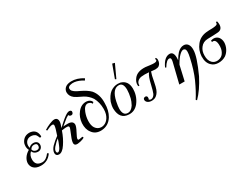

<svg xmlns="http://www.w3.org/2000/svg" viewBox="-77 -1461 3229 2478"><g transform="rotate(-30 1537.0 -222.0)"><path d="M339.4 -310.9C338.3 -369.1 315.4 -405.7 272 -421.7C256 -427.4 242.3 -429.7 229.7 -429.7C178.3 -429.7 139.4 -408 114.3 -363.4C104 -344 99.4 -324.6 99.4 -302.9C99.4 -280 104 -259.4 114.3 -241.1C49.1 -204.6 16 -146.3 14.9 -97.1C14.9 -37.7 57.1 14.9 148.6 14.9C218.3 16 273.1 -12.6 314.3 -73.1L296 -85.7C261.7 -38.9 225.1 -14.9 186.3 -14.9C120 -16 86.9 -48 86.9 -112C86.9 -153.1 100.6 -186.3 129.1 -211.4C139.4 -180.6 169.1 -160 210.3 -160C245.7 -160 274.3 -189.7 274.3 -227.4C274.3 -267.4 245.7 -289.1 204.6 -289.1C176 -288 153.1 -277.7 138.3 -257.1C134.9 -267.4 132.6 -278.9 132.6 -290.3C132.6 -340.6 169.1 -380.6 218.3 -380.6C246.9 -381.7 281.1 -371.4 296 -348.6C301.7 -340.6 308.6 -325.7 317.7 -302.9ZM246.9 -232C245.7 -192 225.1 -184 196.6 -185.1C166.9 -189.7 149.7 -204.6 145.1 -228.6C157.7 -252.6 177.1 -265.1 203.4 -265.1C230.9 -264 245.7 -253.7 246.9 -232Z M844.6 -394.3C841.1 -406.9 830.9 -413.7 812.6 -413.7C806.9 -413.7 802.3 -412.6 796.6 -411.4C772.6 -404.6 734.9 -378.3 684.6 -333.7L619.4 -274.3C634.3 -312 642.3 -341.7 642.3 -363.4C642.3 -376 640 -386.3 635.4 -394.3C627.4 -409.1 612.6 -417.1 592 -417.1C574.9 -417.1 550.9 -410.3 520 -397.7C489.1 -385.1 460.6 -370.3 434.3 -353.1L443.4 -338.3C484.6 -357.7 515.4 -370.3 534.9 -370.3C549.7 -370.3 557.7 -363.4 557.7 -350.9C557.7 -326.9 545.1 -282.3 521.1 -214.9C484.6 -188.6 450.3 -160 418.3 -126.9C392 -98.3 378.3 -68.6 377.1 -40C378.3 -9.1 394.3 5.7 424 5.7C457.1 5.7 490.3 -19.4 523.4 -69.7C557.7 -120 586.3 -178.3 609.1 -244.6C628.6 -248 645.7 -250.3 661.7 -251.4C680 -252.6 692.6 -251.4 700.6 -250.3C717.7 -246.9 721.1 -233.1 710.9 -208L676.6 -122.3C659.4 -82.3 651.4 -51.4 651.4 -30.9C651.4 4.6 681.1 14.9 741.7 0C769.1 -6.9 788.6 -13.7 801.1 -21.7C804.6 -25.1 804.6 -29.7 803.4 -34.3C802.3 -40 797.7 -42.3 790.9 -41.1C786.3 -41.1 755.4 -33.1 741.7 -33.1C731.4 -33.1 726.9 -38.9 726.9 -49.1C726.9 -60.6 738.3 -88 762.3 -132.6C786.3 -177.1 797.7 -209.1 796.6 -228.6C793.1 -265.1 765.7 -283.4 712 -282.3C682.3 -282.3 661.7 -281.1 650.3 -278.9L704 -323.4C731.4 -347.4 756.6 -365.7 778.3 -376C785.1 -358.9 797.7 -352 817.1 -353.1C836.6 -354.3 845.7 -374.9 844.6 -394.3ZM512 -182.9C504 -154.3 492.6 -123.4 478.9 -92.6C460.6 -46.9 441.1 -24 421.7 -24C410.3 -27.4 404.6 -35.4 404.6 -49.1C404.6 -66.3 413.7 -85.7 432 -107.4C462.9 -141.7 489.1 -166.9 512 -182.9Z M1058.3 10.3C1128 5.7 1180.6 -27.4 1218.3 -88C1249.1 -139.4 1264 -201.1 1264 -274.3C1267.4 -357.7 1246.9 -425.1 1202.3 -478.9C1172.6 -509.7 1128 -539.4 1069.7 -566.9C1009.1 -593.1 973.7 -618.3 964.6 -643.4C962.3 -649.1 961.1 -656 961.1 -661.7C961.1 -680 972.6 -692.6 996.6 -699.4C1016 -705.1 1036.6 -706.3 1059.4 -704C1101.7 -698.3 1144 -682.3 1188.6 -653.7L1203.4 -678.9C1145.1 -716.6 1085.7 -734.9 1026.3 -733.7C963.4 -731.4 925.7 -708.6 910.9 -666.3C907.4 -657.1 906.3 -648 906.3 -637.7C906.3 -601.1 923.4 -569.1 957.7 -542.9C968 -533.7 1006.9 -513.1 1072 -482.3C1112 -460.6 1146.3 -429.7 1173.7 -388.6C1201.1 -339.4 1214.9 -281.1 1214.9 -216C1214.9 -187.4 1211.4 -163.4 1205.7 -142.9C1182.9 -66.3 1129.1 -26.3 1074.3 -26.3C1038.9 -26.3 1009.1 -42.3 987.4 -74.3C970.3 -100.6 963.4 -136 964.6 -179.4C965.7 -221.7 974.9 -262.9 989.7 -301.7C1010.3 -355.4 1037.7 -381.7 1072 -380.6C1098.3 -377.1 1116.6 -364.6 1128 -342.9L1144 -360C1132.6 -390.9 1106.3 -406.9 1066.3 -410.3C1014.9 -411.4 971.4 -389.7 936 -344C902.9 -302.9 884.6 -253.7 880 -196.6C876.6 -137.1 889.1 -88 918.9 -50.3C949.7 -6.9 996.6 13.7 1058.3 10.3Z M1605.7 -56C1659.4 -124.6 1673.1 -197.7 1673.1 -252.6C1673.1 -333.7 1638.9 -382.9 1570.3 -402.3C1557.7 -404.6 1544 -405.7 1531.4 -405.7C1493.7 -405.7 1456 -393.1 1420.6 -368C1387.4 -341.7 1360 -301.7 1339.4 -250.3C1329.1 -218.3 1323.4 -186.3 1323.4 -155.4C1326.9 -48 1373.7 6.9 1464 10.3C1520 12.6 1566.9 -9.1 1605.7 -56ZM1585.1 -160C1578.3 -133.7 1566.9 -104 1549.7 -73.1C1523.4 -33.1 1493.7 -13.7 1462.9 -13.7C1413.7 -13.7 1389.7 -46.9 1389.7 -114.3C1389.7 -138.3 1394.3 -172.6 1403.4 -217.1C1427.4 -332.6 1474.3 -387.4 1541.7 -382.9C1581.7 -379.4 1601.1 -344 1601.1 -278.9C1601.1 -245.7 1595.4 -205.7 1585.1 -160ZM1602.3 -667.4 1531.4 -474.3 1548.6 -466.3 1637.7 -658.3Z M2138.3 -414.9C2138.3 -430.9 2133.7 -442.3 2124.6 -450.3C2123.4 -450.3 2118.9 -446.9 2109.7 -441.1C2116.6 -435.4 2118.9 -428.6 2116.6 -419.4C2113.1 -408 2099.4 -402.3 2077.7 -401.1C2064 -400 2042.3 -402.3 2012.6 -405.7C1977.1 -411.4 1956.6 -413.7 1950.9 -413.7C1872 -418.3 1814.9 -398.9 1780.6 -354.3C1757.7 -325.7 1746.3 -296 1746.3 -266.3C1746.3 -258.3 1747.4 -250.3 1749.7 -244.6L1765.7 -246.9C1761.1 -291.4 1794.3 -323.4 1841.1 -332.6C1875.4 -337.1 1914.3 -337.1 1957.7 -332.6C1934.9 -302.9 1916.6 -253.7 1901.7 -185.1C1886.9 -122.3 1875.4 -81.1 1866.3 -61.7C1851.4 -34.3 1833.1 -19.4 1811.4 -17.1C1798.9 -16 1787.4 -20.6 1777.1 -30.9C1784 -35.4 1786.3 -45.7 1785.1 -62.9C1780.6 -80 1769.1 -86.9 1750.9 -83.4C1736 -81.1 1726.9 -72 1725.7 -54.9C1725.7 -21.7 1757.7 5.7 1811.4 4.6C1828.6 3.4 1843.4 0 1858.3 -5.7C1889.1 -22.9 1912 -50.3 1926.9 -89.1C1934.9 -108.6 1944 -144 1954.3 -197.7C1964.6 -256 1974.9 -299.4 1986.3 -329.1C2014.9 -325.7 2035.4 -323.4 2046.9 -323.4C2070.9 -323.4 2089.1 -328 2101.7 -336C2125.7 -353.1 2137.1 -379.4 2138.3 -414.9Z M2490.3 36.6C2562.3 -120 2598.9 -230.9 2598.9 -297.1C2602.3 -370.3 2568 -412.6 2516.6 -411.4C2484.6 -411.4 2453.7 -396.6 2422.9 -365.7C2404.6 -346.3 2384 -317.7 2361.1 -277.7C2362.3 -290.3 2363.4 -302.9 2363.4 -315.4C2363.4 -373.7 2345.1 -404.6 2307.4 -405.7C2252.6 -406.9 2205.7 -365.7 2168 -282.3L2181.7 -274.3C2217.1 -333.7 2249.1 -361.1 2277.7 -355.4C2294.9 -353.1 2298.3 -333.7 2290.3 -298.3C2277.7 -243.4 2253.7 -144 2217.1 0H2297.1L2347.4 -220.6C2403.4 -322.3 2456 -364.6 2484.6 -364.6C2491.4 -364.6 2498.3 -362.3 2504 -358.9C2515.4 -353.1 2521.1 -338.3 2521.1 -313.1C2521.1 -292.6 2516.6 -264 2508.6 -228.6C2484.6 -118.9 2454.9 -24 2419.4 56C2379.4 144 2339.4 218.3 2301.7 276.6L2314.3 290.3C2377.1 227.4 2435.4 142.9 2490.3 36.6Z M3029.7 -461.7C3030.9 -448 3028.6 -437.7 3022.9 -432C3014.9 -422.9 2989.7 -417.1 2945.1 -414.9C2914.3 -414.9 2883.4 -413.7 2852.6 -410.3C2790.9 -402.3 2741.7 -374.9 2706.3 -328C2670.9 -282.3 2651.4 -230.9 2648 -172.6C2645.7 -106.3 2662.9 -57.1 2700.6 -24C2725.7 0 2758.9 11.4 2800 11.4C2840 11.4 2876.6 1.1 2908.6 -19.4C2958.9 -54.9 2990.9 -121.1 2992 -181.7C2992 -245.7 2954.3 -294.9 2893.7 -293.7C2878.9 -292.6 2866.3 -290.3 2853.7 -284.6L2858.3 -264C2894.9 -273.1 2915.4 -249.1 2918.9 -192C2921.1 -147.4 2914.3 -110.9 2897.1 -81.1C2878.9 -45.7 2849.1 -26.3 2808 -20.6C2773.7 -17.1 2745.1 -26.3 2723.4 -48C2697.1 -74.3 2684.6 -112 2685.7 -161.1C2685.7 -205.7 2697.1 -242.3 2721.1 -273.1C2747.4 -308.6 2784 -325.7 2828.6 -326.9C2897.1 -328 2946.3 -330.3 2974.9 -332.6C3027.4 -333.7 3053.7 -362.3 3053.7 -417.1C3053.7 -429.7 3051.4 -445.7 3046.9 -462.9Z"/></g></svg>

Font: GFS Goschen
Style: Italic
Weight: 400
Designer: George D. Matthiopoulos
Foundry: George D. Matthiopoulos
Version: Fontographer 4.7 9/28/09 FG4M≠0000002248